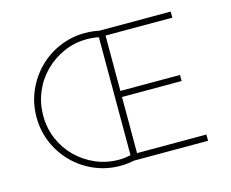

<svg xmlns="http://www.w3.org/2000/svg" viewBox="-101 -857 1211 1008"><g transform="rotate(-15 505.0 -353.0)"><path d="M508 -672Q491 -676 473 -678Q455 -680 436 -680Q370 -680 311 -654Q252 -628 207 -583Q162 -538 137 -478Q112 -418 112 -351Q112 -284 137 -224.5Q162 -165 207 -120.5Q252 -76 311 -50.5Q370 -25 438 -25Q471 -25 507 -34L526 -3Q504 2 481.5 5Q459 8 436 8Q362 8 296.5 -20Q231 -48 181.5 -97.5Q132 -147 104 -212.5Q76 -278 76 -352Q76 -427 104 -492.5Q132 -558 181.5 -608Q231 -658 296.5 -686Q362 -714 436 -714Q460 -714 483 -711Q506 -708 528 -702ZM501 -706H900V-673H537V-372H861V-339H537V-34H914V0H501Z"/></g></svg>

Font: Josefin Sans ExtraLight
Style: Regular
Weight: 250
Designer: Santiago Orozco
Foundry: Typemade
Version: Version 2.000